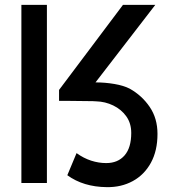

<svg xmlns="http://www.w3.org/2000/svg" viewBox="-20 -753 713 790"><path d="M68 -733H173V0H68ZM514 -388Q564 -360 596 -313Q628 -266 628 -202Q628 -133 601 -83.5Q574 -34 526.5 -8Q479 18 419 17Q323 16 257 -32L295 -123Q324 -102 355 -92Q386 -82 417 -82Q465 -82 492.5 -113.5Q520 -145 520 -206Q520 -246 499.5 -274.5Q479 -303 446 -319Q413 -335 376 -336Q365 -337 344 -337Q323 -337 299 -337.5Q275 -338 254.5 -338Q234 -338 223 -338V-383L486 -733H619L373 -414Q412 -414 450.5 -407.5Q489 -401 514 -388Z"/></svg>

Font: Kreadon Light
Style: Bold
Weight: 600
Designer: Reiya WATANABE
Foundry: StudioGnu
Version: Version 1.003; ttfautohint (v1.8.4.7-5d5b);gftools[0.9.32]